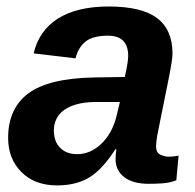

<svg xmlns="http://www.w3.org/2000/svg" viewBox="-20 -558 596 588"><path d="M435.5 4.9Q386.7 4.9 360.4 -15.6Q334 -36.1 334 -69.8Q334 -79.1 334.7 -86.9Q335.4 -94.7 336.4 -101.1H333.5Q292.5 -37.6 252.4 -13.9Q212.4 9.8 154.8 9.8Q86.4 9.8 45.7 -31Q4.9 -71.8 4.9 -135.7Q4.9 -226.1 67.1 -272.2Q129.4 -318.4 269 -320.8L362.3 -322.3Q372.6 -368.7 372.6 -386.2Q372.6 -417.5 357.2 -433.1Q341.8 -448.7 310.5 -448.7Q264.6 -448.7 242.2 -430.9Q219.7 -413.1 211.4 -379.4L83 -394.5Q99.6 -464.8 158 -501.5Q216.3 -538.1 313 -538.1Q414.1 -538.1 461.2 -502.4Q508.3 -466.8 508.3 -394Q508.3 -376 496.6 -317.4L461.9 -145Q458 -121.6 458 -109.9Q458 -89.8 471.7 -84Q485.4 -78.1 496.6 -78.1Q512.7 -78.1 526.9 -81.5L520 -5.9Q499.5 2 478.5 3.4Q457.5 4.9 435.5 4.9ZM145 -158.7Q145 -124.5 164.3 -105.2Q183.6 -85.9 216.3 -85.9Q255.4 -85.9 287.6 -115.2Q304.7 -130.4 317.1 -152.1Q329.6 -173.8 336.4 -200.7L347.2 -245.6H268.1Q239.3 -245.1 216.3 -239Q193.4 -232.9 177.2 -221.7Q161.6 -210.9 153.3 -194.8Q145 -178.7 145 -158.7Z"/></svg>

Font: Arimo
Style: Italic
Weight: 400
Italic angle: -12°
Designer: Steve Matteson
Foundry: Monotype Imaging Inc.
Version: Version 1.33